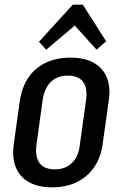

<svg xmlns="http://www.w3.org/2000/svg" viewBox="-20 -795 525 823"><path d="M203 8Q144 8 104.5 -14Q65 -36 48 -77.5Q31 -119 39 -177L65 -363Q74 -422 102 -463Q130 -504 176 -526Q222 -548 282 -548Q342 -548 381.5 -526Q421 -504 438 -462.5Q455 -421 446 -363L420 -177Q412 -119 383 -77.5Q354 -36 308.5 -14Q263 8 203 8ZM215 -69Q259 -69 287.5 -95.5Q316 -122 322 -172L349 -368Q356 -419 335.5 -445Q315 -471 271 -471Q241 -471 218.5 -459Q196 -447 182 -424Q168 -401 163 -368L136 -172Q130 -122 150 -95.5Q170 -69 215 -69ZM147 -616 292 -775H335L435 -618L394 -582L281 -707H326L178 -582Z"/></svg>

Font: Pathway Extreme Condensed Medium
Style: Italic
Weight: 500
Width: 3
Italic angle: -8°
Version: Version 1.001;gftools[0.9.26]